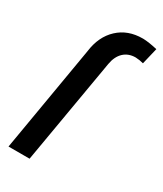

<svg xmlns="http://www.w3.org/2000/svg" viewBox="-192 -836 774 910"><g transform="rotate(30 195.5 -381.0)"><path d="M129.9 0 228.5 -575.2C238.3 -633.3 273.4 -667 325.7 -667C340.3 -666.5 355 -664.1 369.1 -660.2L390.6 -750C358.9 -757.3 333 -761.2 313.5 -761.7C312.5 -761.7 311.5 -761.7 310.1 -761.7C256.3 -761.7 211.9 -745.6 176.8 -712.9C141.6 -680.2 120.1 -635.3 112.8 -577.6L14.6 0Z"/></g></svg>

Font: Roboto Medium
Style: Italic
Weight: 500
Italic angle: -12°
Designer: Google
Version: Version 2.137; 2017